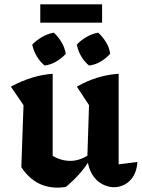

<svg xmlns="http://www.w3.org/2000/svg" viewBox="-20 -851 651 882"><path d="M525 -96 611 -107Q609 -69 593.5 -43Q578 -17 554 -4Q530 9 504 9Q476 9 449 -5.5Q422 -20 404 -49Q386 -78 381 -121L389 -368L333 -453Q426 -506 525 -512ZM282 8Q272 9 263 10Q254 11 246 11Q192 11 150.5 -12.5Q109 -36 78 -83L194 -155Q245 -112 303 -112Q347 -112 391 -142L395 -121Q371 -81 342.5 -49.5Q314 -18 282 8ZM78 -83 88 -368 30 -453Q129 -506 222 -512V-97ZM227 -701Q248 -682 263 -656.5Q278 -631 282 -604Q265 -584 238.5 -568.5Q212 -553 185 -550Q164 -567 149 -592.5Q134 -618 128 -646Q147 -666 173 -681Q199 -696 227 -701ZM431 -701Q452 -682 467.5 -656.5Q483 -631 486 -604Q469 -584 443 -568.5Q417 -553 389 -550Q368 -567 353 -592.5Q338 -618 333 -646Q351 -666 377 -681Q403 -696 431 -701ZM165 -747V-831H449V-747Z"/></svg>

Font: Piazzolla Thin ExtraBold
Style: Regular
Weight: 800
Version: Version 2.005